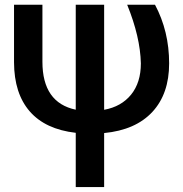

<svg xmlns="http://www.w3.org/2000/svg" viewBox="-20 -548 763 802"><path d="M38.6 0ZM415 -528.3V-89.4Q486.8 -102.5 527.6 -152.8Q568.4 -203.1 568.4 -283.2Q565.9 -393.6 511.2 -528.3H627.4Q686.5 -417.5 686.5 -283.2Q686.5 -156.2 616.5 -80.6Q546.4 -4.9 415 7.8V233.4H296.4V6.8Q169.4 -7.8 104.2 -82.8Q39.1 -157.7 38.6 -287.6V-528.3H157.2V-290Q157.2 -119.1 296.4 -89.8V-528.3Z"/></svg>

Font: Roboto Medium
Style: Regular
Weight: 500
Designer: Google
Version: Version 2.134; 2016; ttfautohint (v1.6)